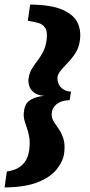

<svg xmlns="http://www.w3.org/2000/svg" viewBox="-30 -685 393 841"><path d="M-10 136 0 66Q15 65 36.5 57Q58 49 75.5 28.5Q93 8 98 -28Q102 -59 98.5 -82Q95 -105 88 -124Q81 -143 76.5 -160.5Q72 -178 75 -197Q79 -234 105 -248.5Q131 -263 165 -265Q135 -267 119 -279.5Q103 -292 98 -309Q93 -326 95 -340Q98 -364 109 -382.5Q120 -401 134 -419Q148 -437 159 -458.5Q170 -480 174 -509Q179 -545 168.5 -562Q158 -579 137.5 -584.5Q117 -590 92 -594L102 -665Q195 -664 244.5 -642Q294 -620 310 -585Q326 -550 320 -509Q316 -477 301 -453.5Q286 -430 268.5 -412Q251 -394 238 -378.5Q225 -363 222 -349Q220 -332 227 -317Q234 -302 248.5 -293Q263 -284 281 -284L275 -246Q253 -246 236 -239Q219 -232 209 -220Q199 -208 197 -192Q194 -172 203.5 -156Q213 -140 226 -122Q239 -104 247.5 -78.5Q256 -53 251 -13Q246 22 218.5 56.5Q191 91 136 113Q81 135 -10 136Z"/></svg>

Font: Alumni Sans Thin ExtraBold
Style: Italic
Weight: 800
Italic angle: -8°
Version: Version 1.016